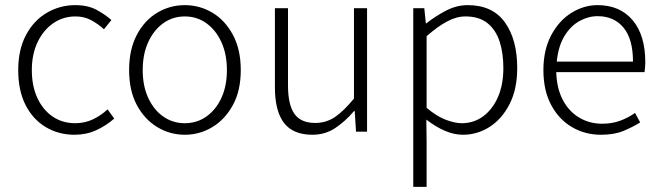

<svg xmlns="http://www.w3.org/2000/svg" viewBox="-20 -513 2571 748"><path d="M270 12Q208 12 158 -18Q108 -48 79.5 -104Q51 -160 51 -240Q51 -320 81.5 -377Q112 -434 163 -463.5Q214 -493 273 -493Q322 -493 355.5 -475Q389 -457 414 -435L385 -399Q362 -420 335 -434.5Q308 -449 274 -449Q226 -449 187.5 -422.5Q149 -396 126.5 -349Q104 -302 104 -240Q104 -178 125.5 -131.5Q147 -85 185 -59Q223 -33 273 -33Q311 -33 343 -48.5Q375 -64 399 -87L425 -51Q393 -23 354.5 -5.5Q316 12 270 12Z M700 12Q642 12 592.5 -18Q543 -48 513 -104Q483 -160 483 -240Q483 -320 513 -377Q543 -434 592.5 -463.5Q642 -493 700 -493Q758 -493 807.5 -463.5Q857 -434 887.5 -377Q918 -320 918 -240Q918 -160 887.5 -104Q857 -48 807.5 -18Q758 12 700 12ZM700 -33Q747 -33 784 -59Q821 -85 842.5 -131.5Q864 -178 864 -240Q864 -302 842.5 -349Q821 -396 784 -422.5Q747 -449 700 -449Q653 -449 616 -422.5Q579 -396 557.5 -349Q536 -302 536 -240Q536 -178 557.5 -131.5Q579 -85 616 -59Q653 -33 700 -33Z M1197 12Q1122 12 1086.5 -34Q1051 -80 1051 -173V-481H1102V-180Q1102 -105 1127 -69.5Q1152 -34 1208 -34Q1250 -34 1284 -56.5Q1318 -79 1359 -129V-481H1410V0H1367L1362 -80H1359Q1324 -39 1285 -13.5Q1246 12 1197 12Z M1590 215V-481H1633L1639 -422H1641Q1676 -450 1717.5 -471.5Q1759 -493 1802 -493Q1899 -493 1947 -426Q1995 -359 1995 -248Q1995 -166 1965.5 -108Q1936 -50 1888 -19Q1840 12 1783 12Q1749 12 1713 -3.5Q1677 -19 1641 -47L1642 41V215ZM1779 -33Q1826 -33 1862.5 -60Q1899 -87 1920 -135Q1941 -183 1941 -248Q1941 -306 1926.5 -351Q1912 -396 1879.5 -422.5Q1847 -449 1793 -449Q1758 -449 1721 -429Q1684 -409 1642 -372V-93Q1681 -60 1716.5 -46.5Q1752 -33 1779 -33Z M2321 12Q2259 12 2208 -18Q2157 -48 2127 -104.5Q2097 -161 2097 -240Q2097 -318 2127 -375Q2157 -432 2205.5 -462.5Q2254 -493 2308 -493Q2395 -493 2444.5 -434.5Q2494 -376 2494 -270Q2494 -260 2493 -250.5Q2492 -241 2491 -232H2147Q2149 -168 2173 -123Q2197 -78 2237 -54.5Q2277 -31 2326 -31Q2364 -31 2395.5 -42.5Q2427 -54 2454 -73L2474 -36Q2445 -18 2409 -3Q2373 12 2321 12ZM2308 -450Q2272 -450 2237.5 -431Q2203 -412 2179 -372.5Q2155 -333 2149 -273H2446Q2446 -361 2409 -405.5Q2372 -450 2308 -450Z"/></svg>

Font: Assistant Light
Style: Regular
Weight: 300
Designer: Hebrew By Ben Nathan, Latin by Paul Hunt
Version: Version 3.000